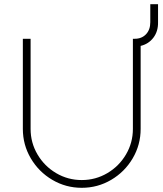

<svg xmlns="http://www.w3.org/2000/svg" viewBox="-20 -881 780 916"><path d="M651 -662V-266Q651 -190 613 -125.5Q575 -61 510.5 -23Q446 15 370 15Q294 15 229.5 -23Q165 -61 127 -125.5Q89 -190 89 -266V-696H126V-266Q126 -200 159 -144Q192 -88 248 -55Q304 -22 370 -22Q436 -22 492 -55Q548 -88 581 -144Q614 -200 614 -266V-696H623Q656 -696 676.5 -717.5Q697 -739 697 -775V-861H734V-776Q735 -732 712 -701.5Q689 -671 651 -662Z"/></svg>

Font: M Major Mono Display
Style: Regular
Weight: 400
Designer: Emre Parlak
Foundry: Emre Parlak
Version: Version 2.000; ttfautohint (v1.8) -l 8 -r 50 -G 200 -x 14 -D